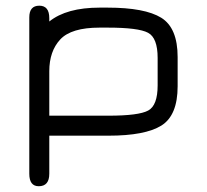

<svg xmlns="http://www.w3.org/2000/svg" viewBox="-20 -477 728 675"><path d="M534.2 -273.4Q534.2 -343.8 500.5 -361.8Q466.8 -379.9 358.4 -379.9H330.1Q230.5 -379.9 191.9 -338.4Q153.3 -296.9 153.3 -226.6V-70.3H361.3Q467.8 -70.3 501 -88.4Q534.2 -106.4 534.2 -176.8ZM604.5 -173.8Q604.5 -71.3 547.4 -35.6Q490.2 0 361.3 0H153.3V133.8Q153.3 177.7 116.2 177.7Q83 177.7 83 133.8V-416Q83 -457 118.2 -457Q153.3 -457 153.3 -413.1V-401.4Q213.9 -450.2 330.1 -450.2H358.4Q489.3 -450.2 546.9 -414.6Q604.5 -378.9 604.5 -276.4Z"/></svg>

Font: Jura
Style: DemiBold
Weight: 600
Version: Version 2.4